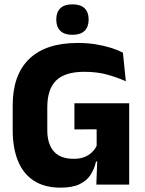

<svg xmlns="http://www.w3.org/2000/svg" viewBox="-20 -851 668 885"><path d="M259 14Q186 14 136.8 -17.5Q87.5 -49 63 -108.8Q38.5 -168.5 38.5 -252.5V-365Q38.5 -506 114.8 -579.5Q191 -653 337.5 -653Q382.5 -653 421 -646.8Q459.5 -640.5 491.2 -630.5Q523 -620.5 546.5 -608.5L560 -476.5Q522 -493.5 475.2 -506.8Q428.5 -520 368 -520Q280 -520 239 -480.2Q198 -440.5 198 -356V-251Q198 -188 227.8 -153.5Q257.5 -119 320.5 -119Q348.5 -119 369.2 -127.2Q390 -135.5 403.8 -149Q417.5 -162.5 425.5 -179V-301L446 -255L323 -254.5V-375H575.5V-106.5H422.5Q415 -72 397.2 -44.8Q379.5 -17.5 346.2 -1.8Q313 14 259 14ZM429 -131.5H575.5V0H424ZM313.5 -690.5Q276.5 -690.5 258 -709Q239.5 -727.5 239.5 -759.5V-762.5Q239.5 -794.5 258 -812.8Q276.5 -831 313.5 -831Q351.5 -831 370 -812.8Q388.5 -794.5 388.5 -762.5V-759.5Q388.5 -727.5 370 -709Q351.5 -690.5 313.5 -690.5Z"/></svg>

Font: Anek Latin
Style: Bold
Weight: 700
Designer: Yesha Goshar
Foundry: Ek Type
Version: Version 1.003